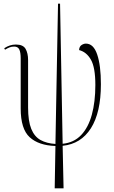

<svg xmlns="http://www.w3.org/2000/svg" viewBox="-20 -780 618 1039"><path d="M276 239 280 10Q189 7 140.5 -37.5Q92 -82 92 -193V-464Q92 -496 84.5 -512Q77 -528 57 -528Q43 -528 31.5 -523.5Q20 -519 7 -511L3 -519Q18 -529 33.5 -534Q49 -539 66 -539Q105 -539 118.5 -515.5Q132 -492 132 -455V-198Q132 -125 149 -83Q166 -41 199 -22.5Q232 -4 280 -1L294 -760H305L319 -2Q380 -8 419 -49Q458 -90 477 -159.5Q496 -229 496 -320Q496 -415 472 -457Q448 -499 408 -509Q409 -528 421 -536Q433 -544 445 -544Q486 -544 506 -485Q526 -426 526 -324Q526 -171 472 -86Q418 -1 319 9L324 239Z"/></svg>

Font: Noto Serif Display ExtraCondensed ExtraLight
Style: Regular
Weight: 200
Width: 2
Designer: Monotype Design Team
Foundry: Monotype Imaging Inc.
Version: Version 2.009